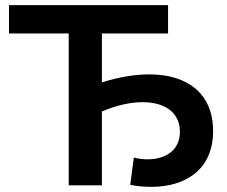

<svg xmlns="http://www.w3.org/2000/svg" viewBox="-20 -720 881 746"><path d="M247 0H376V-287C433 -311 487 -323 534 -323C619 -323 679 -284 679 -208C679 -132 618 -101 554 -101C536 -101 517 -103 500 -108L486 -2C514 4 542 6 569 6C698 6 808 -59 808 -211C808 -355 710 -431 560 -431C505 -431 443 -421 376 -400V-590H633V-700H15V-590H247Z"/></svg>

Font: Chess Sans SemiBold
Style: Regular
Weight: 600
Designer: Wolf Bōese
Foundry: Wolf Bōese
Version: Version 7.223;Glyphs 3.3 (3306)